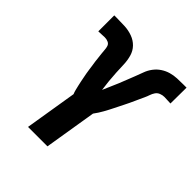

<svg xmlns="http://www.w3.org/2000/svg" viewBox="-200 -881 1020 1020"><g transform="rotate(45 309.5 -371.5)"><path d="M171 0 219 -294Q214 -306 211 -318.5Q208 -331 205 -343.5Q202 -356 199.5 -368.5Q197 -381 194.5 -394Q192 -407 189.5 -420Q187 -433 185.5 -446Q184 -459 182 -471.5Q180 -484 178 -497.5Q176 -511 175 -524Q174 -537 172 -550Q170 -563 169.5 -576.5Q169 -590 165 -602Q161 -614 149 -619.5Q137 -625 123 -625Q111 -625 99.5 -624Q88 -623 76 -623V-743H95Q125 -743 155 -741.5Q185 -740 212.5 -730Q240 -720 259.5 -700Q279 -680 287 -652Q295 -624 296 -594Q297 -564 298.5 -534.5Q300 -505 303 -475.5Q306 -446 310 -417Q319 -439 329 -461Q339 -483 348 -505Q357 -527 365.5 -549Q374 -571 383 -593.5Q392 -616 400 -638.5Q408 -661 423 -681Q438 -701 458.5 -714.5Q479 -728 502 -734.5Q525 -741 548.5 -742Q572 -743 595 -743H619L618 -623Q606 -623 594.5 -624Q583 -625 571 -625Q557 -625 543 -619.5Q529 -614 521 -602Q513 -590 508.5 -576.5Q504 -563 498 -550Q492 -537 486 -524Q480 -511 474 -497.5Q468 -484 462 -471.5Q456 -459 449.5 -446Q443 -433 436.5 -420Q430 -407 423.5 -394Q417 -381 410.5 -368.5Q404 -356 397 -343.5Q390 -331 382 -318.5Q374 -306 365 -294L317 0Z"/></g></svg>

Font: Iosevka Heavy Extended Oblique
Style: Regular
Weight: 900
Width: 7
Italic angle: -9°
Monospace: yes
Designer: Belleve Invis
Foundry: Belleve Invis
Version: Version 32.5.0; ttfautohint (v1.8.4)